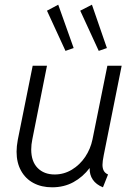

<svg xmlns="http://www.w3.org/2000/svg" viewBox="-20 -798 573 826"><path d="M51.3 -145.5Q51.3 -168.5 56.6 -196.8L120.6 -515.1H182.1L119.1 -198.7Q114.3 -175.8 114.3 -154.8Q114.3 -103.5 141.8 -75.4Q169.4 -47.4 215.3 -47.4Q254.9 -47.4 289.3 -68.1Q323.7 -88.9 346.7 -123.3Q369.6 -157.7 377.9 -198.2L441.9 -515.1H503.4L426.3 -130.4Q420.9 -103.5 420.9 -88.9Q420.9 -74.2 426.3 -63.7Q431.6 -53.2 444.8 -47.4L422.9 7.8Q393.6 -3.9 379.2 -25.1Q364.7 -46.4 365.7 -75.2Q336.4 -36.6 295.9 -14.4Q255.4 7.8 204.1 7.8Q158.7 7.8 124.3 -10.5Q89.8 -28.8 70.6 -63.5Q51.3 -98.1 51.3 -145.5ZM182.1 -752 230.5 -777.8 296.9 -591.3 261.7 -579.1ZM325.2 -752 375.5 -777.8 439.9 -591.3 404.8 -579.1Z"/></svg>

Font: Reddit Sans Vanilla Light
Style: Italic
Weight: 300
Italic angle: -11.25°
Designer: Stephen Hutchings
Version: Version 1.013